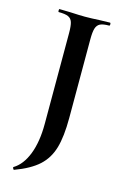

<svg xmlns="http://www.w3.org/2000/svg" viewBox="-104 -517 479 746"><g transform="rotate(15 135.5 -143.5)"><path d="M40 -456Q38 -456 38 -462Q38 -468 40 -468L84 -467Q122 -465 143 -465Q169 -465 203 -467L243 -468Q246 -468 246 -462Q246 -456 243 -456Q218 -456 206.5 -450Q195 -444 190.5 -429.5Q186 -415 186 -385V-69Q186 6 172.5 52Q159 98 126 128Q93 158 31 181Q29 182 26.5 177Q24 172 26 171Q61 150 80.5 100Q100 50 100 -22V-387Q100 -417 95.5 -431Q91 -445 78.5 -450.5Q66 -456 40 -456Z"/></g></svg>

Font: Cormorant SC SemiBold
Style: Regular
Weight: 600
Designer: Christian Thalmann (Catharsis Fonts)
Foundry: Catharsis Fonts
Version: Version 4.000